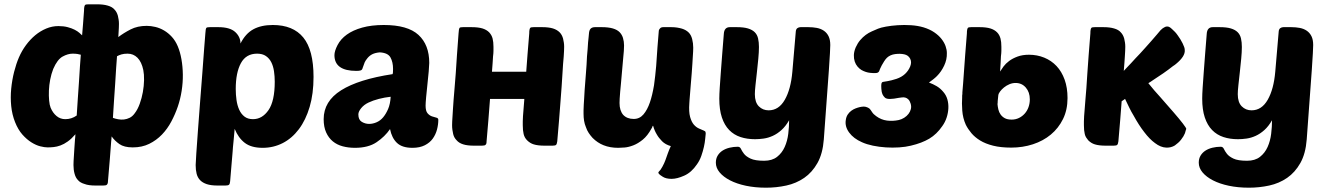

<svg xmlns="http://www.w3.org/2000/svg" viewBox="-20 -676 6160 891"><path d="M805 -461Q816 -435 822 -401Q828 -367 828.5 -330Q829 -293 823 -254.5Q817 -216 805 -181Q793 -146 775 -112Q757 -78 731.5 -51.5Q706 -25 672.5 -8.5Q639 8 596 8Q556 8 534 -7.5Q512 -23 498 -43Q497 -35 497 -29.5Q497 -24 496 -20Q493 18 489.5 64.5Q486 111 481 165Q481 176 476 181Q473 185 459 185H423Q391 185 373 178Q352 172 342 160Q331 149 326 130Q321 112 321 90Q321 82 321.5 71.5Q322 61 323 47Q324 33 325 14.5Q326 -4 328 -29Q329 -32 329 -38Q329 -44 330 -53Q312 -32 294.5 -19.5Q277 -7 260.5 -1Q244 5 229 6.5Q214 8 201 8Q187 8 167 3Q147 -2 125.5 -15.5Q104 -29 84 -51.5Q64 -74 50 -109Q36 -144 32 -184Q28 -224 32 -264.5Q36 -305 45.5 -342.5Q55 -380 68 -410Q81 -440 100.5 -466.5Q120 -493 143.5 -512.5Q167 -532 194.5 -543.5Q222 -555 251 -555Q275 -555 294 -550Q313 -545 326.5 -538Q340 -531 348.5 -523.5Q357 -516 361 -512Q363 -538 365.5 -566.5Q368 -595 370 -627Q370 -648 375 -653Q378 -656 391 -656H430Q460 -656 480 -650Q501 -644 511 -632Q522 -621 527 -603Q529 -594 530.5 -585Q532 -576 532 -565Q532 -557 531.5 -546Q531 -535 530 -520Q529 -515 529 -504Q554 -523 586 -539.5Q618 -556 661 -556Q680 -556 701 -551Q722 -546 741.5 -534.5Q761 -523 777.5 -505Q794 -487 805 -461ZM283 -123Q312 -123 336 -140Q338 -176 341 -217Q344 -258 346.5 -296.5Q349 -335 351 -368Q353 -401 355 -422Q349 -424 339.5 -425.5Q330 -427 317 -427Q295 -427 270.5 -413.5Q246 -400 227 -356Q218 -333 213 -307Q208 -281 207 -256Q206 -231 208 -209.5Q210 -188 215 -176Q225 -152 242.5 -137.5Q260 -123 283 -123ZM605 -150Q619 -168 628.5 -194.5Q638 -221 643 -249Q648 -277 648.5 -304Q649 -331 645 -351Q637 -389 618 -408Q599 -427 572 -427Q555 -427 543.5 -423.5Q532 -420 523 -415Q521 -394 519 -360.5Q517 -327 514.5 -288Q512 -249 509 -207.5Q506 -166 504 -129Q515 -125 528.5 -122.5Q542 -120 555.5 -121.5Q569 -123 582 -129.5Q595 -136 605 -150Z M1246 -560Q1340 -560 1387.5 -502Q1435 -444 1435 -319Q1435 -241 1417 -180Q1399 -119 1367 -76.5Q1335 -34 1292 -12Q1249 10 1199 10Q1146 10 1116 -13Q1086 -36 1069 -78Q1066 -42 1064 -23Q1062 -4 1061 7.5Q1060 19 1059.5 28Q1059 37 1057.5 52Q1056 67 1054 93Q1052 119 1048 165Q1047 177 1043 181Q1039 185 1026 185H990Q959 185 939.5 178.5Q920 172 908.5 160Q897 148 892.5 130.5Q888 113 888 90Q888 80 891 36Q894 -8 898.5 -69.5Q903 -131 908.5 -202Q914 -273 919 -337.5Q924 -402 927.5 -452Q931 -502 933 -521Q934 -543 938 -547Q941 -550 954 -550H993Q1047 -550 1071.5 -527.5Q1096 -505 1096 -474Q1119 -520 1155.5 -540Q1192 -560 1246 -560ZM1173 -427Q1122 -427 1098 -383Q1074 -339 1074 -263Q1074 -237 1077.5 -212Q1081 -187 1090 -167Q1099 -147 1114.5 -135Q1130 -123 1154 -123Q1197 -123 1226 -165Q1255 -207 1255 -297Q1255 -322 1251.5 -345.5Q1248 -369 1239 -387Q1230 -405 1214 -416Q1198 -427 1173 -427Z M1793 -227Q1765 -224 1738 -217Q1711 -210 1690 -200Q1669 -190 1656 -174Q1643 -158 1643 -145Q1643 -120 1659 -110.5Q1675 -101 1693 -101Q1710 -101 1727.5 -108.5Q1745 -116 1758 -131.5Q1771 -147 1781 -170Q1791 -193 1793 -227ZM1482 -123Q1482 -206 1563 -257Q1644 -308 1802 -332Q1803 -334 1803.5 -339.5Q1804 -345 1804 -356Q1804 -388 1792 -409.5Q1780 -431 1742 -433Q1721 -431 1708 -424.5Q1695 -418 1685.5 -406.5Q1676 -395 1672.5 -387Q1669 -379 1663 -361Q1661 -352 1654.5 -349.5Q1648 -347 1634 -347Q1532 -347 1532 -420Q1532 -439 1546.5 -467Q1561 -495 1589.5 -515.5Q1618 -536 1661 -548Q1704 -560 1761 -560Q1872 -560 1922 -514Q1972 -468 1972 -384Q1972 -373 1969.5 -344.5Q1967 -316 1963.5 -284.5Q1960 -253 1957.5 -225Q1955 -197 1955 -186Q1955 -161 1964 -150.5Q1973 -140 1984.5 -136Q1996 -132 2005 -130Q2014 -128 2014 -120Q2014 -98 2008 -75Q2002 -52 1988.5 -33Q1975 -14 1951.5 -2Q1928 10 1894 10Q1846 10 1822 -13Q1798 -36 1790 -77Q1766 -42 1727.5 -16Q1689 10 1627 10Q1597 10 1570.5 3Q1544 -4 1524.5 -20Q1505 -36 1493.5 -61.5Q1482 -87 1482 -123Z M2593 -497Q2595 -488 2596.5 -479Q2598 -470 2598 -459Q2598 -451 2597.5 -440Q2597 -429 2596 -414Q2593 -385 2590 -332Q2587 -279 2581 -204Q2578 -166 2574.5 -120Q2571 -74 2566 -20Q2564 -7 2561 -4Q2557 0 2544 0H2508Q2476 0 2457 -6Q2440 -11 2426 -25Q2414 -37 2410 -54Q2406 -70 2406 -95Q2406 -103 2406 -113Q2406 -123 2407 -137Q2409 -166 2413 -213V-217H2254Q2254 -209 2253 -204Q2250 -166 2246.5 -120Q2243 -74 2238 -20Q2238 -7 2233 -4Q2230 0 2216 0H2180Q2149 0 2130 -6Q2110 -12 2099 -25Q2087 -37 2083 -54Q2081 -63 2079.5 -73Q2078 -83 2078 -95Q2078 -103 2078.5 -113Q2079 -123 2080 -137Q2081 -151 2082 -170Q2083 -189 2085 -213Q2087 -237 2089.5 -267.5Q2092 -298 2095 -336Q2097 -374 2100.5 -419.5Q2104 -465 2108 -521Q2109 -542 2113 -547Q2116 -550 2129 -550H2168Q2199 -550 2219 -544Q2238 -538 2250 -526Q2262 -513 2266 -497Q2270 -481 2270 -459Q2270 -451 2270 -440Q2270 -429 2268 -414Q2267 -400 2266 -382.5Q2265 -365 2263 -343H2422Q2425 -379 2428 -423Q2431 -467 2436 -521Q2436 -542 2441 -547Q2444 -550 2457 -550H2496Q2526 -550 2546 -544Q2565 -538 2577 -526Q2588 -515 2593 -497Z M3246 -70Q3253 -67 3254 -64Q3255 -61 3255 -56Q3254 -48 3252.5 -31Q3251 -14 3246.5 6Q3242 26 3234.5 47.5Q3227 69 3214 87Q3189 124 3155.5 139Q3122 154 3097 154Q3071 154 3056 144.5Q3041 135 3039 132Q3032 125 3038 120Q3045 114 3054 97.5Q3063 81 3068 67Q3073 53 3079 36Q3085 19 3093 2Q3068 -5 3052.5 -20.5Q3037 -36 3028 -52Q3017 -70 3011 -92H3009Q3008 -90 3006 -84Q3005 -81 3003 -79Q2985 -46 2963 -28Q2941 -10 2919 -1.5Q2897 7 2878.5 8.5Q2860 10 2849 10Q2811 10 2781 -2Q2753 -13 2730 -36Q2720 -47 2712 -59Q2704 -71 2699 -86Q2693 -100 2690.5 -115.5Q2688 -131 2688 -148Q2688 -154 2688 -164.5Q2688 -175 2689 -190Q2690 -205 2691 -221.5Q2692 -238 2693 -257Q2696 -293 2699 -335Q2701 -356 2702 -375.5Q2703 -395 2704 -414Q2706 -432 2707 -448.5Q2708 -465 2709 -479Q2711 -493 2711.5 -503Q2712 -513 2713 -519Q2714 -536 2721 -543Q2728 -550 2741 -550H2773Q2803 -550 2824 -544Q2844 -538 2855 -527Q2866 -516 2871 -500Q2876 -483 2876 -465Q2876 -454 2875 -439.5Q2874 -425 2872 -406Q2870 -386 2868.5 -366.5Q2867 -347 2865 -327Q2863 -306 2861.5 -287Q2860 -268 2858 -250Q2855 -214 2855 -198Q2855 -163 2872 -143Q2890 -124 2921 -124Q2948 -124 2966 -145Q2984 -166 2996 -201Q3007 -233 3015 -280Q3018 -302 3020.5 -324Q3023 -346 3025 -369Q3028 -414 3031 -456Q3034 -500 3037 -530Q3037 -538 3043 -544Q3047 -550 3059 -550H3095Q3110 -550 3122.5 -548Q3135 -546 3145 -543Q3164 -537 3176 -525Q3187 -514 3192 -495Q3197 -475 3197 -455Q3197 -447 3196.5 -436.5Q3196 -426 3195 -412Q3194 -398 3193 -379Q3192 -360 3190 -336Q3188 -312 3185.5 -281.5Q3183 -251 3180 -213Q3180 -209 3179.5 -205Q3179 -201 3179 -197Q3176 -157 3182.5 -133.5Q3189 -110 3200 -97.5Q3211 -85 3224 -79.5Q3237 -74 3246 -70Z M3502 -458Q3502 -435 3499 -403.5Q3496 -372 3492.5 -340.5Q3489 -309 3486 -281.5Q3483 -254 3483 -239Q3483 -201 3501.5 -182.5Q3520 -164 3547 -164Q3594 -164 3622 -213Q3650 -262 3657 -343L3673 -530Q3674 -541 3680.5 -545.5Q3687 -550 3695 -550H3731Q3752 -550 3770.5 -546.5Q3789 -543 3803 -533.5Q3817 -524 3825 -508Q3833 -492 3833 -467Q3833 -457 3831.5 -429.5Q3830 -402 3826.5 -350.5Q3823 -299 3817 -220.5Q3811 -142 3803 -29Q3798 37 3773.5 80.5Q3749 124 3712 149.5Q3675 175 3629 185Q3583 195 3535 195Q3484 195 3441.5 186Q3399 177 3368 161Q3337 145 3319.5 124Q3302 103 3302 79Q3302 60 3310.5 46Q3319 32 3333 23Q3347 14 3365.5 9.5Q3384 5 3404 5Q3414 5 3418.5 15Q3423 25 3432.5 37.5Q3442 50 3463 60Q3484 70 3526 70Q3563 70 3586 52Q3609 34 3621.5 6Q3634 -22 3638 -55Q3642 -88 3642 -118Q3626 -90 3606.5 -72.5Q3587 -55 3566 -45.5Q3545 -36 3524 -33Q3503 -30 3484 -30Q3447 -30 3416.5 -40Q3386 -50 3364 -72.5Q3342 -95 3330 -131Q3318 -167 3318 -218Q3318 -237 3320 -268.5Q3322 -300 3325 -339.5Q3328 -379 3331.5 -425Q3335 -471 3339 -519Q3341 -550 3367 -550H3399Q3431 -550 3451 -544Q3471 -538 3482.5 -526.5Q3494 -515 3498 -497.5Q3502 -480 3502 -458Z M4358 -249Q4371 -234 4376.5 -214.5Q4382 -195 4381 -173.5Q4380 -152 4373 -130.5Q4366 -109 4353 -91Q4327 -53 4292.5 -32.5Q4258 -12 4207 0Q4183 6 4152.5 8Q4122 10 4091 8Q4060 6 4031 0Q4002 -6 3980 -16Q3941 -33 3920.5 -61Q3900 -89 3905 -119Q3907 -134 3914 -144.5Q3921 -155 3930.5 -162Q3940 -169 3950.5 -173Q3961 -177 3970 -179Q3988 -183 3998.5 -180Q4009 -177 4015 -172Q4020 -167 4026.5 -156.5Q4033 -146 4046 -137Q4069 -120 4096 -116.5Q4123 -113 4151 -119Q4164 -122 4176 -129.5Q4188 -137 4196 -147.5Q4204 -158 4207 -170Q4210 -182 4206 -195Q4202 -208 4195.5 -214.5Q4189 -221 4181.5 -223Q4174 -225 4166 -224Q4158 -223 4151 -222Q4126 -217 4113 -217Q4094 -216 4086.5 -223Q4079 -230 4075 -239Q4071 -248 4070 -264Q4069 -280 4070 -285Q4071 -295 4078 -296Q4083 -297 4099 -299.5Q4115 -302 4140 -310Q4164 -318 4180 -333Q4196 -348 4204 -368Q4212 -388 4203.5 -404Q4195 -420 4176 -424Q4157 -428 4134 -425Q4111 -422 4096 -408Q4089 -401 4083 -391.5Q4077 -382 4072 -373Q4067 -364 4064 -356.5Q4061 -349 4060 -346Q4056 -337 4043 -337Q4037 -336 4017.5 -338Q3998 -340 3978 -351Q3968 -357 3959.5 -367Q3951 -377 3946.5 -390.5Q3942 -404 3942.5 -420.5Q3943 -437 3951 -456Q3960 -476 3972 -490Q3984 -504 3997.5 -514Q4011 -524 4026 -530.5Q4041 -537 4055 -543Q4067 -548 4091.5 -552.5Q4116 -557 4146 -559Q4176 -561 4207.5 -559Q4239 -557 4266 -549Q4295 -540 4315.5 -526Q4336 -512 4349 -495.5Q4362 -479 4368 -462Q4374 -445 4374 -430Q4375 -400 4361.5 -371.5Q4348 -343 4328 -323Q4320 -315 4311 -308Q4302 -301 4291 -293Q4310 -286 4327 -276Q4344 -266 4358 -249Z M4755 -422Q4793 -422 4826 -408.5Q4859 -395 4883 -369.5Q4907 -344 4920.5 -306.5Q4934 -269 4934 -221Q4934 -166 4913 -123.5Q4892 -81 4856.5 -51.5Q4821 -22 4773.5 -6.5Q4726 9 4673 9Q4624 9 4588.5 0Q4553 -9 4528.5 -24Q4504 -39 4488 -58Q4472 -77 4462 -97Q4448 -128 4445.5 -163Q4443 -198 4445 -224V-225V-232Q4446 -237 4446 -240.5Q4446 -244 4446 -247Q4448 -267 4449.5 -289.5Q4451 -312 4453 -338Q4456 -375 4459 -420.5Q4462 -466 4467 -521Q4467 -542 4472 -547Q4475 -550 4487 -550H4526Q4556 -550 4576 -544Q4595 -538 4607 -526Q4618 -515 4623 -497Q4627 -482 4627 -459Q4627 -451 4627 -440.5Q4627 -430 4625 -415Q4624 -401 4623.5 -383.5Q4623 -366 4621 -344Q4627 -354 4637 -367.5Q4647 -381 4663 -393Q4679 -405 4702 -413.5Q4725 -422 4755 -422ZM4675 -121Q4693 -121 4708.5 -128.5Q4724 -136 4735.5 -149Q4747 -162 4753 -179Q4759 -196 4759 -215Q4759 -248 4740.5 -269.5Q4722 -291 4693 -291Q4678 -291 4664 -285Q4650 -279 4639 -270Q4628 -261 4621 -251.5Q4614 -242 4613 -236Q4612 -229 4611.5 -222Q4611 -215 4610 -207Q4610 -197 4609 -193Q4610 -181 4613 -168Q4616 -155 4623.5 -144.5Q4631 -134 4643 -127.5Q4655 -121 4675 -121Z M5469 -103Q5485 -82 5485 -78Q5484 -75 5482.5 -70.5Q5481 -66 5479 -58Q5473 -43 5461 -28Q5455 -20 5447.5 -13.5Q5440 -7 5432 -1Q5414 10 5392 9Q5366 8 5340 -12Q5315 -30 5290 -63Q5265 -95 5241 -139Q5230 -157 5220.5 -176.5Q5211 -196 5201 -217Q5196 -214 5192.5 -211Q5189 -208 5185 -206V-204Q5182 -166 5178.5 -120Q5175 -74 5170 -20Q5168 -7 5165 -4Q5161 0 5148 0H5112Q5080 0 5061 -6Q5044 -11 5030 -25Q5025 -31 5020.5 -38Q5016 -45 5014 -54Q5010 -70 5010 -95Q5010 -103 5010 -113Q5010 -123 5011 -137Q5013 -166 5017 -213Q5019 -237 5021.5 -267.5Q5024 -298 5026 -336Q5029 -374 5032 -419.5Q5035 -465 5040 -521Q5040 -542 5045 -547Q5048 -550 5061 -550H5100Q5130 -550 5150 -544Q5171 -538 5181 -526Q5192 -515 5197 -497Q5199 -488 5200.5 -479Q5202 -470 5202 -459Q5202 -451 5201.5 -440Q5201 -429 5200 -414Q5199 -401 5198 -384.5Q5197 -368 5195 -347Q5199 -352 5208.5 -361.5Q5218 -371 5228.5 -382.5Q5239 -394 5250 -406Q5261 -418 5270 -427Q5280 -438 5294.5 -454Q5309 -470 5323 -486Q5337 -502 5348.5 -515.5Q5360 -529 5365 -535Q5365 -535 5367 -537Q5376 -546 5383 -549Q5390 -553 5394 -553Q5405 -555 5419 -541Q5426 -535 5433 -527.5Q5440 -520 5446 -511Q5458 -495 5468 -475Q5473 -465 5475.5 -457.5Q5478 -450 5478 -444Q5481 -415 5437 -379Q5434 -377 5430.5 -374Q5427 -371 5423 -369Q5403 -353 5378.5 -336Q5354 -319 5332 -305Q5327 -301 5321 -297.5Q5315 -294 5309 -290Q5337 -255 5363 -227Q5399 -186 5426 -155Q5452 -125 5469 -103Z M5743 -458Q5743 -435 5740 -403.5Q5737 -372 5733.5 -340.5Q5730 -309 5727 -281.5Q5724 -254 5724 -239Q5724 -201 5742.5 -182.5Q5761 -164 5788 -164Q5835 -164 5863 -213Q5891 -262 5898 -343L5914 -530Q5915 -541 5921.5 -545.5Q5928 -550 5936 -550H5972Q5993 -550 6011.5 -546.5Q6030 -543 6044 -533.5Q6058 -524 6066 -508Q6074 -492 6074 -467Q6074 -457 6072.5 -429.5Q6071 -402 6067.5 -350.5Q6064 -299 6058 -220.5Q6052 -142 6044 -29Q6039 37 6014.5 80.5Q5990 124 5953 149.5Q5916 175 5870 185Q5824 195 5776 195Q5725 195 5682.5 186Q5640 177 5609 161Q5578 145 5560.5 124Q5543 103 5543 79Q5543 60 5551.5 46Q5560 32 5574 23Q5588 14 5606.5 9.5Q5625 5 5645 5Q5655 5 5659.5 15Q5664 25 5673.5 37.5Q5683 50 5704 60Q5725 70 5767 70Q5804 70 5827 52Q5850 34 5862.5 6Q5875 -22 5879 -55Q5883 -88 5883 -118Q5867 -90 5847.5 -72.5Q5828 -55 5807 -45.5Q5786 -36 5765 -33Q5744 -30 5725 -30Q5688 -30 5657.5 -40Q5627 -50 5605 -72.5Q5583 -95 5571 -131Q5559 -167 5559 -218Q5559 -237 5561 -268.5Q5563 -300 5566 -339.5Q5569 -379 5572.5 -425Q5576 -471 5580 -519Q5582 -550 5608 -550H5640Q5672 -550 5692 -544Q5712 -538 5723.5 -526.5Q5735 -515 5739 -497.5Q5743 -480 5743 -458Z"/></svg>

Font: Poetsen One
Style: Regular
Weight: 400
Designer: Pablo Impallari, Rodrigo Fuenzalida
Foundry: Pablo Impallari, Rodrigo Fuenzalida
Version: Version 1.001; ttfautohint (v0.93) -l 8 -r 50 -G 200 -x 14 -